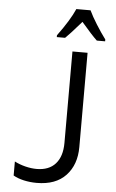

<svg xmlns="http://www.w3.org/2000/svg" viewBox="-62 -986 625 1037"><g transform="rotate(5 250.0 -467.0)"><path d="M50 -19V-95Q77 -81 109 -73Q141 -65 170 -65Q237 -65 272.5 -105Q308 -145 308 -218V-714H390V-203Q390 -107 335 -48.5Q280 10 177 10Q141 10 107.5 2.5Q74 -5 50 -19ZM217 -794Q282 -882 309 -944H386Q401 -912 427 -870.5Q453 -829 479 -794V-784H434Q407 -809 348 -878L333 -861Q286 -807 262 -784H217Z"/></g></svg>

Font: Noto Sans Mono UI Cond
Style: Regular
Weight: 400
Width: 3
Monospace: yes
Designer: Monotype Design team
Foundry: Monotype Imaging Inc.
Version: Version 1.000